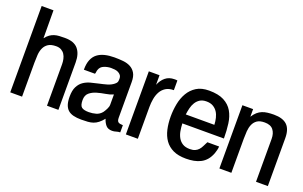

<svg xmlns="http://www.w3.org/2000/svg" viewBox="-75 -918 1976 1251"><g transform="rotate(20 912.5 -292.5)"><path d="M373 0H293.9V-287.1Q293.9 -305.7 290 -323.2Q286.1 -340.8 277.3 -354.5Q268.6 -368.2 253.9 -376.5Q239.3 -384.8 218.8 -384.8Q183.6 -384.8 164.1 -372.1Q144.5 -359.4 134.8 -338.4Q125 -317.4 123 -290.5Q121.1 -263.7 121.1 -236.3V0H39.1V-598.6H121.1L122.1 -405.3Q136.7 -423.8 150.9 -433.6Q165 -443.4 180.7 -448.2Q196.3 -453.1 214.4 -454.1Q232.4 -455.1 253.9 -455.1Q316.4 -455.1 344.7 -421.9Q373 -388.7 373 -328.1Z M801.8 0Q788.1 0 774.9 4.4Q761.7 8.8 748 8.8Q718.8 8.8 704.1 -8.3Q689.5 -25.4 681.6 -50.8Q665 -30.3 649.4 -18.1Q633.8 -5.9 616.7 0Q599.6 5.9 579.6 7.3Q559.6 8.8 534.2 8.8Q502 8.8 479 2.9Q456.1 -2.9 441.4 -16.1Q426.8 -29.3 419.4 -51.3Q412.1 -73.2 412.1 -106.4Q412.1 -149.4 425.3 -175.3Q438.5 -201.2 459.5 -215.8Q480.5 -230.5 507.3 -237.8Q534.2 -245.1 562 -251Q589.8 -256.8 615.7 -264.2Q641.6 -271.5 661.1 -287.1Q672.9 -296.9 675.3 -304.2Q677.7 -311.5 677.7 -326.2Q677.7 -341.8 670.4 -351.1Q663.1 -360.4 652.3 -365.7Q641.6 -371.1 628.4 -372.6Q615.2 -374 602.5 -374Q580.1 -374 555.7 -364.7Q531.2 -355.5 523.4 -332Q520.5 -324.2 520 -317.4Q519.5 -310.5 516.6 -302.7H439.5V-305.7Q439.5 -344.7 450.7 -372.1Q461.9 -399.4 482.9 -415.5Q503.9 -431.6 533.7 -439Q563.5 -446.3 599.6 -446.3Q631.8 -446.3 660.6 -443.4Q689.5 -440.4 711.4 -428.7Q733.4 -417 746.6 -394.5Q759.8 -372.1 759.8 -333V-86.9Q759.8 -63.5 770 -56.6Q780.3 -49.8 801.8 -49.8ZM678.7 -146.5V-217.8Q657.2 -208 626.5 -203.1Q595.7 -198.2 567.4 -189.9Q539.1 -181.6 519 -164.6Q499 -147.5 499 -114.3Q499 -77.1 513.7 -65.4Q528.3 -53.7 563.5 -53.7Q588.9 -53.7 612.8 -60.5Q636.7 -67.4 653.3 -87.9Q661.1 -98.6 669.9 -115.7Q678.7 -132.8 678.7 -146.5Z M1036.1 -377.9Q1002 -377.9 980 -363.8Q958 -349.6 945.8 -327.1Q933.6 -304.7 928.7 -276.9Q923.8 -249 923.8 -220.7V0H840.8V-437.5H915V-371.1Q928.7 -405.3 953.6 -425.8Q978.5 -446.3 1015.6 -446.3Q1020.5 -446.3 1025.4 -446.3Q1030.3 -446.3 1035.2 -445.3L1036.1 -443.4Z M1450.2 -193.4H1162.1Q1163.1 -167 1167.5 -142.1Q1171.9 -117.2 1183.1 -97.2Q1194.3 -77.1 1213.9 -64.9Q1233.4 -52.7 1264.6 -52.7Q1286.1 -52.7 1300.3 -59.1Q1314.5 -65.4 1324.2 -76.2Q1334 -86.9 1341.3 -102.1Q1348.6 -117.2 1357.4 -133.8H1438.5V-131.8Q1438.5 -123 1434.6 -107.4Q1430.7 -91.8 1427.7 -84Q1417 -55.7 1400.9 -36.6Q1384.8 -17.6 1363.3 -6.3Q1341.8 4.9 1315.9 9.8Q1290 14.6 1261.7 14.6Q1208 14.6 1172.4 -2.4Q1136.7 -19.5 1115.2 -49.8Q1093.8 -80.1 1084.5 -121.1Q1075.2 -162.1 1075.2 -210Q1075.2 -253.9 1083.5 -297.4Q1091.8 -340.8 1112.3 -376Q1132.8 -411.1 1167 -432.6Q1201.2 -454.1 1253.9 -454.1Q1318.4 -454.1 1357.4 -433.6Q1396.5 -413.1 1417 -377.9Q1437.5 -342.8 1443.8 -295.4Q1450.2 -248 1450.2 -193.4ZM1361.3 -255.9Q1360.4 -279.3 1355 -302.2Q1349.6 -325.2 1337.9 -342.8Q1326.2 -360.4 1307.6 -371.1Q1289.1 -381.8 1261.7 -381.8Q1234.4 -381.8 1216.8 -370.6Q1199.2 -359.4 1188 -341.3Q1176.8 -323.2 1171.4 -300.8Q1166 -278.3 1163.1 -255.9Z M1825.2 0H1743.2V-296.9Q1743.2 -335.9 1724.6 -359.4Q1706.1 -382.8 1665 -382.8Q1630.9 -382.8 1612.3 -369.6Q1593.8 -356.4 1585 -335.4Q1576.2 -314.5 1574.2 -288.6Q1572.3 -262.7 1572.3 -236.3V0H1489.3V-438.5H1563.5V-385.7Q1577.1 -407.2 1591.8 -419.9Q1606.4 -432.6 1623.5 -439.5Q1640.6 -446.3 1660.6 -448.7Q1680.7 -451.2 1704.1 -451.2Q1765.6 -451.2 1795.4 -422.9Q1825.2 -394.5 1825.2 -332Z"/></g></svg>

Font: RIT TN Joy
Style: Bold
Weight: 700
Designer: Hussain K H
Foundry: Rachana Institute of Typography
Version: 1.6.2